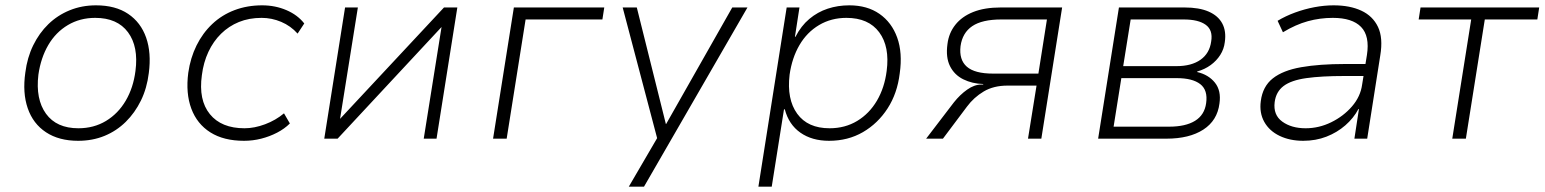

<svg xmlns="http://www.w3.org/2000/svg" viewBox="-20 -520 5792 720"><path d="M273 8Q201 8 152.5 -24Q104 -56 84 -114Q64 -172 75 -248Q82 -304 104.5 -350Q127 -396 161.5 -429.5Q196 -463 241.5 -481.5Q287 -500 340 -500Q413 -500 460.5 -468Q508 -436 528 -379Q548 -322 538 -246Q531 -189 508.5 -143Q486 -97 451.5 -63Q417 -29 372 -10.5Q327 8 273 8ZM274 -39Q332 -39 377.5 -66.5Q423 -94 451.5 -142.5Q480 -191 488 -254Q500 -345 460 -399Q420 -453 337 -453Q280 -453 234.5 -426Q189 -399 161 -351Q133 -303 124 -240Q113 -148 152.5 -93.5Q192 -39 274 -39Z M895 8Q819 8 769 -23.5Q719 -55 697.5 -112.5Q676 -170 686 -247Q694 -303 717 -349.5Q740 -396 776 -430Q812 -464 859.5 -482Q907 -500 963 -500Q1012 -500 1054 -482Q1096 -464 1121 -432L1096 -394Q1070 -423 1034.5 -438Q999 -453 961 -453Q914 -453 876 -437.5Q838 -422 809 -393.5Q780 -365 761.5 -325.5Q743 -286 737 -238Q724 -145 767 -92Q810 -39 897 -39Q934 -39 974 -54Q1014 -69 1045 -95L1067 -57Q1047 -37 1019 -22.5Q991 -8 959.5 0Q928 8 895 8Z M1196 0 1274 -492H1322L1255 -73H1254L1645 -492H1695L1617 0H1569L1636 -420H1637L1246 0Z M1829 0 1907 -492H2246L2239 -447H1951L1880 0Z M2338 180 2453 -17 2450 20 2315 -492H2368L2477 -55H2478L2726 -492H2783L2395 180Z M2824 180 2930 -492H2978L2961 -382H2963Q2984 -423 3015 -449Q3046 -475 3084 -487.5Q3122 -500 3165 -500Q3232 -500 3278 -468Q3324 -436 3344.5 -379Q3365 -322 3354 -245Q3345 -170 3308.5 -113.5Q3272 -57 3216 -24.5Q3160 8 3089 8Q3025 8 2981.5 -22.5Q2938 -53 2923 -110H2920L2874 180ZM3091 -39Q3149 -39 3194.5 -66.5Q3240 -94 3268.5 -142.5Q3297 -191 3305 -254Q3317 -345 3277 -399Q3237 -453 3154 -453Q3097 -453 3051.5 -426Q3006 -399 2978 -351Q2950 -303 2941 -240Q2930 -148 2969.5 -93.5Q3009 -39 3091 -39Z M3453 0 3557 -136Q3580 -165 3607 -184Q3634 -203 3660 -203H3667V-205Q3626 -206 3592.5 -222.5Q3559 -239 3542.5 -272Q3526 -305 3533 -355Q3538 -396 3562.5 -427Q3587 -458 3629.5 -475Q3672 -492 3733 -492H3963L3885 0H3835L3867 -199H3758Q3706 -199 3669 -177Q3632 -155 3606 -120L3516 0ZM3704 -244H3874L3906 -447H3735Q3663 -447 3626 -422Q3589 -397 3582 -347Q3576 -296 3605.5 -270Q3635 -244 3704 -244Z M4098 0 4176 -492H4422Q4477 -492 4512.5 -476.5Q4548 -461 4563.5 -432Q4579 -403 4573 -362Q4570 -336 4556 -314Q4542 -292 4520 -276Q4498 -260 4470 -252L4469 -250Q4512 -240 4536 -210Q4560 -180 4553 -132Q4545 -68 4492.5 -34Q4440 0 4354 0ZM4156 -45H4364Q4426 -45 4461.5 -67Q4497 -89 4503 -133Q4510 -182 4481 -204.5Q4452 -227 4393 -227H4185ZM4192 -272H4392Q4448 -272 4482 -296Q4516 -320 4522 -365Q4529 -407 4501.5 -427Q4474 -447 4419 -447H4220Z M4867 8Q4817 8 4778.5 -10.5Q4740 -29 4721 -63Q4702 -97 4708 -141Q4715 -196 4753 -226Q4791 -256 4859.5 -268Q4928 -280 5024 -280H5113L5105 -235H5022Q4935 -235 4878.5 -227Q4822 -219 4793.5 -197.5Q4765 -176 4760 -137Q4754 -89 4788.5 -64Q4823 -39 4876 -39Q4926 -39 4972 -61.5Q5018 -84 5050 -121Q5082 -158 5088 -203L5106 -314Q5117 -385 5084 -419Q5051 -453 4978 -453Q4930 -453 4884.5 -440.5Q4839 -428 4791 -399L4771 -442Q4801 -460 4836.5 -473Q4872 -486 4909 -493Q4946 -500 4981 -500Q5042 -500 5085 -480Q5128 -460 5147.5 -419Q5167 -378 5156 -312L5107 0H5059L5076 -111H5074Q5056 -77 5025 -50Q4994 -23 4954 -7.5Q4914 8 4867 8Z M5426 0 5497 -447H5300L5307 -492H5752L5745 -447H5548L5477 0Z"/></svg>

Font: Nunito Sans 7pt ExtraLight
Style: Italic
Weight: 250
Italic angle: -9°
Designer: Vernon Adams
Foundry: Vernon Adams
Version: Version 3.101;gftools[0.9.27]